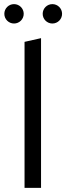

<svg xmlns="http://www.w3.org/2000/svg" viewBox="-20 -911 321 931"><path d="M99 -708V0H179V-726ZM48 -797C74 -797 95 -818 95 -844C95 -870 74 -891 48 -891C22 -891 1 -870 1 -844C1 -818 22 -797 48 -797ZM234 -797C260 -797 281 -818 281 -844C281 -870 260 -891 234 -891C208 -891 187 -870 187 -844C187 -818 208 -797 234 -797Z"/></svg>

Font: Frost Regular
Style: Regular
Weight: 400
Designer: Lee Frost
Foundry: Lee Frost for Ice Communication Norge AS
Version: Version 2.011;hotconv 1.0.107;makeotfexe 2.5.65593